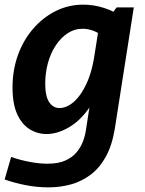

<svg xmlns="http://www.w3.org/2000/svg" viewBox="-29 -566 625 828"><path d="M180 242Q131 242 82 232.5Q33 223 -9 208L19 111Q60 125 101 132.5Q142 140 175 140Q223 140 253.5 126Q284 112 302 90Q320 68 329.5 42Q339 16 342 -8L367 -169L413 -243Q396 -159 356.5 -102Q317 -45 267.5 -16.5Q218 12 172 12Q132 12 98.5 -9Q65 -30 45 -74Q25 -118 25 -189Q25 -263 48 -327.5Q71 -392 113 -441Q155 -490 210.5 -518Q266 -546 331 -546Q374 -546 419 -532Q464 -518 509 -486L449 -501L474 -534H548L466 -10Q454 62 427 110.5Q400 159 361 188Q322 217 276 229.5Q230 242 180 242ZM228 -100Q249 -100 271.5 -113.5Q294 -127 314.5 -154.5Q335 -182 351 -221.5Q367 -261 376 -313L398 -452L421 -406Q396 -425 373 -433.5Q350 -442 328 -442Q292 -442 262.5 -422.5Q233 -403 211 -369.5Q189 -336 177.5 -293.5Q166 -251 166 -205Q166 -151 183 -125.5Q200 -100 228 -100Z"/></svg>

Font: Bitter Thin
Style: Bold Italic
Weight: 700
Italic angle: -9°
Version: Version 3.021